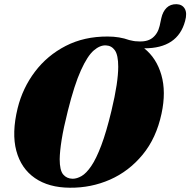

<svg xmlns="http://www.w3.org/2000/svg" viewBox="-20 -888 912 920"><path d="M496 -713Q552.5 -713 599.5 -696Q610 -693.5 619.2 -691.8Q628.5 -690 637.5 -690Q684 -686 710 -706Q736 -726 745 -764L753 -801Q760 -832.5 778.2 -850.5Q796.5 -868.5 826 -868Q853.5 -867 865.5 -846Q877.5 -825 867 -787.5Q832 -656 671 -656.5Q730 -609.5 753.2 -528.8Q776.5 -448 754 -343.5Q729 -226 663.2 -146.5Q597.5 -67 507 -27.2Q416.5 12.5 315 11.5Q213.5 11 147.2 -34.8Q81 -80.5 58.2 -165.5Q35.5 -250.5 64.5 -369.5Q88.5 -466.5 147.5 -544.5Q206.5 -622.5 295 -668Q383.5 -713.5 496 -713ZM328 -31.5Q348.5 -31.5 371 -44.5Q393.5 -57.5 417.2 -92.2Q441 -127 465.2 -191Q489.5 -255 514 -357Q531 -428 538.8 -480Q546.5 -532 546.5 -568Q546.5 -624 530.5 -646.8Q514.5 -669.5 487.5 -670.5Q459 -672 429 -646Q399 -620 367.8 -551.2Q336.5 -482.5 305 -356.5Q284.5 -275.5 275.5 -219Q266.5 -162.5 266 -125.5Q266 -72 282.8 -52Q299.5 -32 328 -31.5Z"/></svg>

Font: Fraunces 72pt Black
Style: Italic
Weight: 900
Italic angle: -16°
Version: Version 1.000;[b76b70a41]